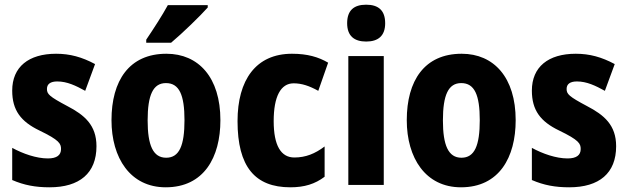

<svg xmlns="http://www.w3.org/2000/svg" viewBox="-20 -881 2673 818"><path d="M391 -258C391 -348 340 -391 267 -429C190 -470 180 -480 180 -502C180 -523 195 -534 224 -534C266 -534 303 -516 343 -494L385 -608C329 -638 278 -652 219 -652C102 -652 32 -596 32 -495C32 -411 69 -363 148 -325C233 -284 240 -269 240 -246C240 -220 222 -206 184 -206C135 -206 78 -226 32 -251V-114C83 -92 131 -83 191 -83C319 -83 391 -143 391 -258Z M865 -849V-859H695C671 -815 636 -761 603 -712V-699H709C759 -741 833 -813 865 -849ZM919 -369C919 -551 826 -652 689 -652C530 -652 455 -537 455 -369C455 -208 535 -83 686 -83C849 -83 919 -211 919 -369ZM609 -368C609 -476 632 -527 687 -527C744 -527 766 -476 766 -369C766 -261 744 -209 688 -209C632 -209 609 -262 609 -368Z M1217 -83C1277 -83 1322 -97 1363 -128V-257C1322 -226 1282 -210 1234 -210C1177 -210 1146 -261 1146 -365C1146 -470 1176 -526 1231 -526C1266 -526 1298 -515 1336 -494L1378 -614C1337 -638 1290 -652 1224 -652C1070 -652 992 -540 992 -365C992 -171 1066 -83 1217 -83Z M1540 -861C1488 -861 1459 -837 1459 -782C1459 -728 1489 -704 1540 -704C1591 -704 1621 -728 1621 -782C1621 -836 1593 -861 1540 -861ZM1615 -642H1464V-93H1615Z M2177 -369C2177 -551 2084 -652 1947 -652C1788 -652 1713 -537 1713 -369C1713 -208 1793 -83 1944 -83C2107 -83 2177 -211 2177 -369ZM1867 -368C1867 -476 1890 -527 1945 -527C2002 -527 2024 -476 2024 -369C2024 -261 2002 -209 1946 -209C1890 -209 1867 -262 1867 -368Z M2605 -258C2605 -348 2554 -391 2481 -429C2404 -470 2394 -480 2394 -502C2394 -523 2409 -534 2438 -534C2480 -534 2517 -516 2557 -494L2599 -608C2543 -638 2492 -652 2433 -652C2316 -652 2246 -596 2246 -495C2246 -411 2283 -363 2362 -325C2447 -284 2454 -269 2454 -246C2454 -220 2436 -206 2398 -206C2349 -206 2292 -226 2246 -251V-114C2297 -92 2345 -83 2405 -83C2533 -83 2605 -143 2605 -258Z"/></svg>

Font: Noto Sans Kannada UI Condensed ExtraBold
Style: Regular
Weight: 800
Width: 3
Designer: Jelle Bosma - Monotype Design Team
Foundry: Monotype Imaging Inc.
Version: Version 2.005